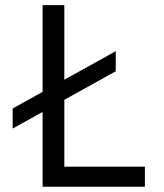

<svg xmlns="http://www.w3.org/2000/svg" viewBox="-20 -713 626 733"><path d="M28.3 -222.2V-298.8L142.6 -362.3V-693.4H225.6V-408.7L421.9 -517.6V-440.9L225.6 -332V-76.7H533.2V0H142.6V-285.6Z"/></svg>

Font: Cascadia Mono NF SemiLight
Style: Regular
Weight: 350
Monospace: yes
Designer: Aaron Bell
Foundry: Saja Typeworks
Version: Version 2404.023; ttfautohint (v1.8.4)